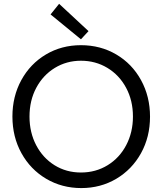

<svg xmlns="http://www.w3.org/2000/svg" viewBox="-20 -960 836 988"><path d="M43.9 -360.4Q43.9 -463.9 89.8 -547.9Q135.7 -631.8 216.3 -679.7Q296.9 -727.5 396.5 -727.5Q497.1 -727.5 578.4 -679.7Q659.7 -631.8 705.8 -547.6Q752 -463.4 752 -359.4Q752 -255.4 705.6 -171.6Q659.2 -87.9 578.4 -40Q497.6 7.8 398.4 7.8Q298.8 7.8 217.8 -40Q136.7 -87.9 90.3 -171.9Q43.9 -255.9 43.9 -360.4ZM664.1 -360.4Q664.1 -442.9 628.9 -508.3Q593.8 -573.7 532.7 -610.6Q471.7 -647.5 396.5 -647.5Q322.8 -647.5 262.2 -610.6Q201.7 -573.7 166.7 -508.3Q131.8 -442.9 131.8 -360.4Q131.8 -278.3 166.3 -212.6Q200.7 -147 261 -109.6Q321.3 -72.3 396.5 -72.3Q472.7 -72.3 533.9 -109.9Q595.2 -147.5 629.6 -213.4Q664.1 -279.3 664.1 -360.4ZM240.2 -885.7 284.2 -940.4 435.5 -799.8 396.5 -757.8Z"/></svg>

Font: Reddit Sans Strawberry
Style: Regular
Weight: 400
Designer: Stephen Hutchings
Foundry: Reddit
Version: Version 1.013